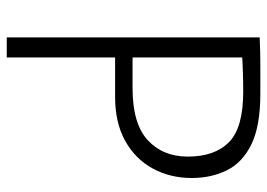

<svg xmlns="http://www.w3.org/2000/svg" viewBox="-134 -676 810 583"><g transform="rotate(90 271.5 -385.0)"><path d="M94 0V-768Q135 -770 178 -770Q221 -770 265 -770Q363 -770 418.5 -743Q474 -716 497.5 -668.5Q521 -621 521 -562Q521 -496 492 -443Q463 -390 408 -359.5Q353 -329 275 -329H123V-382H248Q356 -382 406 -428Q456 -474 456 -550Q456 -631 412.5 -674.5Q369 -718 259 -718Q229 -718 198 -717Q167 -716 139 -714L155 -730V0Z"/></g></svg>

Font: Yaldevi ExtraLight Light
Style: Regular
Weight: 300
Version: Version 1.100